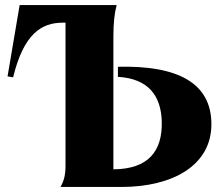

<svg xmlns="http://www.w3.org/2000/svg" viewBox="-20 -742 889 762"><path d="M443 -722H58L10 -439L32 -435C74 -607 144 -652 229 -652H240V-84C240 -48 234 -24 220 0H462C663 0 819 -84 819 -249C819 -413 685 -483 448 -477V-437C568 -430 619 -363 622 -260C625 -141 568 -71 430 -70V-596C430 -650 434 -688 443 -722Z"/></svg>

Font: Sinistre Bold
Style: Regular
Weight: 900
Designer: Jules Durand
Foundry: Collletttivo
Version: Version 69.420;Glyphs 3.2 (3217)